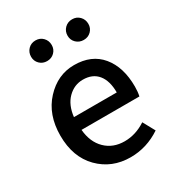

<svg xmlns="http://www.w3.org/2000/svg" viewBox="-188 -896 940 1024"><g transform="rotate(-30 282.0 -384.0)"><path d="M316.4 12.7Q201.2 12.7 124.5 -64.9Q47.9 -142.6 47.9 -274.4Q47.9 -403.3 122.6 -483.9Q197.3 -564.5 298.8 -564.5Q406.2 -564.5 464.8 -493.7Q523.4 -422.9 523.4 -302.7Q523.4 -270.5 517.6 -245.1H161.1Q168 -167 213.9 -122.1Q259.8 -77.1 331.1 -77.1Q399.4 -77.1 461.9 -118.2L502 -44.9Q416 12.7 316.4 12.7ZM160.2 -324.2H423.8Q423.8 -395.5 392.1 -434.6Q360.4 -473.6 300.8 -473.6Q247.1 -473.6 207.5 -434.1Q168 -394.5 160.2 -324.2ZM123 -716.8Q123 -744.1 141.1 -762.7Q159.2 -781.2 186.5 -781.2Q213.9 -781.2 231.9 -762.7Q250 -744.1 250 -716.8Q250 -690.4 231.9 -672.4Q213.9 -654.3 186.5 -654.3Q159.2 -654.3 141.1 -672.4Q123 -690.4 123 -716.8ZM347.7 -716.8Q347.7 -744.1 366.2 -762.7Q384.8 -781.2 412.1 -781.2Q439.5 -781.2 457.5 -762.7Q475.6 -744.1 475.6 -716.8Q475.6 -690.4 457.5 -672.4Q439.5 -654.3 412.1 -654.3Q384.8 -654.3 366.2 -672.4Q347.7 -690.4 347.7 -716.8Z"/></g></svg>

Font: Gen Shin Gothic Medium
Style: Regular
Weight: 500
Designer: [Source Han Sans]
Ryoko NISHIZUKA  (kana & ideographs); Paul D. Hunt (Latin, Greek & Cyrillic); Wenlong ZHANG  (bopomofo
Version: Version 1.002.20150607